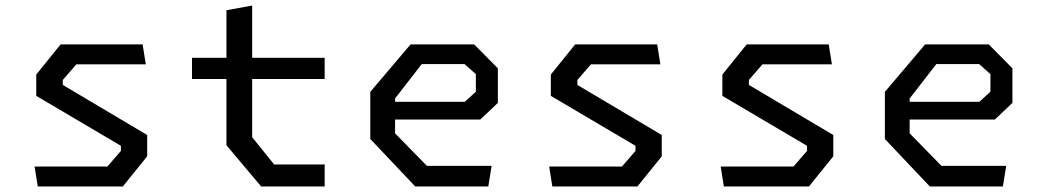

<svg xmlns="http://www.w3.org/2000/svg" viewBox="-20 -674 3760 694"><path d="M116.5 0H424L512 -109V-186L207 -367V-385L256 -441.5H507L495.5 -513.5H199L111 -404.5V-327.5L417 -147V-128.5L368 -72H105Z M924 0H1153.5V-79.5H971L891.5 -178V-388.5H1153.5V-465H891.5V-654L798.5 -637V-465H674V-388.5H798.5V-149Z M1481 0H1745L1757 -74.5H1523L1408 -192V-242H1716L1779.5 -302V-427L1694 -513.5H1464L1318.5 -342V-171.5ZM1408 -306V-318L1504.5 -442.5H1659L1700 -406V-342.5L1660 -306Z M1976.5 0H2284L2372 -109V-186L2067 -367V-385L2116 -441.5H2367L2355.5 -513.5H2059L1971 -404.5V-327.5L2277 -147V-128.5L2228 -72H1965Z M2596.5 0H2904L2992 -109V-186L2687 -367V-385L2736 -441.5H2987L2975.5 -513.5H2679L2591 -404.5V-327.5L2897 -147V-128.5L2848 -72H2585Z M3341 0H3605L3617 -74.5H3383L3268 -192V-242H3576L3639.5 -302V-427L3554 -513.5H3324L3178.5 -342V-171.5ZM3268 -306V-318L3364.5 -442.5H3519L3560 -406V-342.5L3520 -306Z"/></svg>

Font: Monaspace Krypton
Style: Regular
Weight: 400
Designer: Riley Cran & the Lettermatic Team
Foundry: Lettermatic
Version: Version 1.200 (Monaspace Krypton)